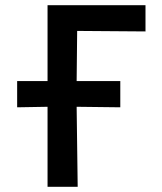

<svg xmlns="http://www.w3.org/2000/svg" viewBox="-20 -719 624 739"><path d="M163 0V-308L46 -306V-407H163V-699H540V-598L277 -600L275 -407H443V-306L275 -308L279 0Z"/></svg>

Font: Ruda
Style: Bold
Weight: 700
Designer: Mariela Monsalve and Angelina Sanchez
Foundry: Mariela Monsalve and Angelina Sanchez
Version: Version 2.000